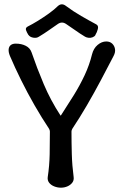

<svg xmlns="http://www.w3.org/2000/svg" viewBox="-20 -869 573 889"><path d="M262 0Q246 0 231 -6Q216 -12 207.5 -23Q199 -34 201 -49Q209 -102 210 -155Q211 -208 211 -260Q211 -266 207 -273Q173 -324 140 -381.5Q107 -439 78 -497.5Q49 -556 26 -610Q19 -627 20 -640Q21 -653 29.5 -660Q38 -667 53 -667Q79 -667 99 -657Q119 -647 126 -627Q151 -554 182.5 -479.5Q214 -405 259 -336Q261 -332 263 -336Q293 -382 321.5 -428Q350 -474 372 -521Q394 -568 406 -617Q413 -645 432 -661Q451 -677 472 -677Q489 -677 499.5 -667Q510 -657 512.5 -642Q515 -627 506 -610Q478 -556 447 -497.5Q416 -439 382.5 -381.5Q349 -324 315 -273Q311 -266 311 -260Q311 -208 312.5 -155Q314 -102 321 -49Q323 -34 314.5 -23Q306 -12 292 -6Q278 0 262 0ZM426 -756Q437 -750 433 -734.5Q429 -719 422 -708V-707Q418 -700 409 -696.5Q400 -693 390.5 -694Q381 -695 374 -699Q349 -714 329 -728.5Q309 -743 286 -758Q267 -771 248 -758Q226 -743 205.5 -728.5Q185 -714 160 -699Q150 -692 134.5 -694.5Q119 -697 112 -707L111 -708Q104 -719 100.5 -729.5Q97 -740 108 -746Q130 -757 156 -773Q182 -789 207 -807Q232 -825 248 -841Q257 -849 266.5 -849Q276 -849 286 -841Q318 -817 356 -795Q394 -773 426 -756Z"/></svg>

Font: Winky Sans
Style: Regular
Weight: 400
Designer: Simon Atzbach
Foundry: typofactur
Version: Version 1.205